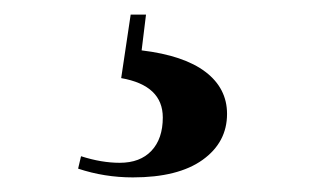

<svg xmlns="http://www.w3.org/2000/svg" viewBox="-20 -19 440 263"><path d="M291 137Q291 176 257.5 200Q224 224 162 224Q123 224 87 212L91 195Q119 204 144 204Q172 204 187.5 187.5Q203 171 203 142Q203 98 146 88L159 1H180L174 50Q232 57 261.5 79.5Q291 102 291 137Z"/></svg>

Font: DeepMind Serif Display
Style: Regular
Weight: 800
Designer: Frank Grießhammer / Modifications: Colophon Foundry
Foundry: Colophon Foundry
Version: Version 5.002